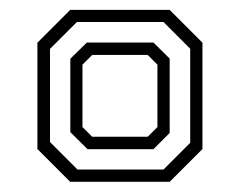

<svg xmlns="http://www.w3.org/2000/svg" viewBox="-20 -720 482 386"><path d="M121.1 -354.5 55.2 -420.4V-634.2L121.1 -700.1H321.1L387 -634.2V-420.4L321.1 -354.5ZM135.8 -379.1H308.6L362.4 -432.9V-622L308.6 -675.8H134.6L80.5 -621.7V-434.5ZM156 -420.1 121.4 -454.3V-601.9L154.7 -634.5H288.5L321.1 -602.2V-452.7L288.5 -420.1ZM165.3 -445.1H277L296.5 -464.6V-590L277 -609.5H165.3L145.8 -590V-464.6Z"/></svg>

Font: Tourney Thin
Style: Regular
Weight: 400
Version: Version 1.015